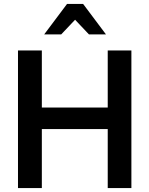

<svg xmlns="http://www.w3.org/2000/svg" viewBox="-20 -962 764 982"><path d="M72 0H194V-302H531V0H652V-704H531V-412H194V-704H72ZM405 -942H323L206 -786H293L364 -861L435 -786H522Z"/></svg>

Font: Geom Medium
Style: Bold
Weight: 500
Version: Version 1.102